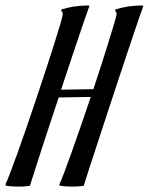

<svg xmlns="http://www.w3.org/2000/svg" viewBox="-93 -690 552 713"><path d="M439 -667Q434.1 -654.3 424.1 -625Q414.1 -595.7 400.4 -555.2Q386.7 -514.6 370.4 -465.6Q354 -416.5 336.7 -364Q319.3 -311.5 302 -258.5Q284.7 -205.6 268.8 -157.2Q252.9 -108.9 239.7 -68.4Q226.6 -27.8 217.8 0Q211.9 1 205.1 1.5Q193.4 2.9 172.9 2.9Q163.1 2.9 152.1 2.2Q141.1 1.5 129.9 0L127 -4.9Q132.8 -15.6 144.8 -47.4Q156.7 -79.1 172.6 -123.5Q188.5 -168 207 -221.4Q225.6 -274.9 244.1 -330.1L125 -328.1Q108.9 -279.8 93 -231.9Q77.1 -184.1 63.2 -140.9Q49.3 -97.7 37.6 -61.3Q25.9 -24.9 18.1 0Q12.2 1 5.4 1.5Q-0.5 2.4 -8.8 2.7Q-17.1 2.9 -26.9 2.9Q-47.9 2.9 -69.8 0L-73.2 -4.9Q-67.4 -15.6 -55.7 -46.6Q-43.9 -77.6 -28.1 -121.3Q-12.2 -165 5.9 -217.8Q23.9 -270.5 42.2 -325Q60.5 -379.4 77.6 -431.6Q94.7 -483.9 108.4 -526.9Q122.1 -569.8 130.6 -599.1Q139.2 -628.4 140.1 -637.2Q140.1 -641.1 138.7 -644.3Q137.2 -647.5 134.8 -648.9V-654.8Q147.9 -658.7 159.2 -661.4Q170.4 -664.1 181.9 -665.8Q193.4 -667.5 206.5 -668.5Q219.7 -669.4 236.8 -669.9L238.8 -667Q233.9 -654.3 223.6 -624.3Q213.4 -594.2 199.2 -552.5Q185.1 -510.7 168.2 -460.4Q151.4 -410.2 133.8 -356.9L253.9 -358.9Q270.5 -408.7 285.4 -455.6Q300.3 -502.4 312 -540Q323.7 -577.6 331.3 -603.5Q338.9 -629.4 339.8 -637.2Q339.8 -645.5 335 -648.9V-654.8Q348.1 -658.7 359.4 -661.4Q370.6 -664.1 382.1 -665.8Q393.6 -667.5 406.7 -668.5Q419.9 -669.4 437 -669.9L439 -667Z"/></svg>

Font: Romanesco
Style: Regular
Weight: 400
Designer: Astigmatic (AOETI)
Foundry: Astigmatic (AOETI)
Version: Version 1.000